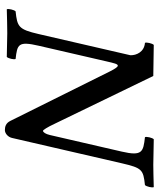

<svg xmlns="http://www.w3.org/2000/svg" viewBox="50 -706 665 806"><g transform="rotate(90 383.0 -302.5)"><path d="M616 -481 546.3 -179C542.2 -161 534.6 -150 528.6 -150C525.6 -150 514.3 -166 497.6 -202L298.5 -613L168 -615C161.6 -609 155.8 -584 159.4 -578C197.7 -575 212.1 -542 211.4 -517L122.5 -132C102.9 -47 91.7 -42 27.1 -35C20.7 -29 14.9 -4 18.5 2C53.1 1 94 0 119 0C139.3 0 182.5 1 218.5 2C224.9 -4 230.7 -29 227.1 -35C165.7 -42 151.6 -46 171.5 -132L237.3 -417C244.7 -449 248.1 -464 255.1 -464C260.1 -464 267 -455 278.7 -432L487 -13C496.6 6.4 511.7 10 525.7 10C538.7 10 554.5 -2 558.6 -20L665 -481C684.7 -566 691.8 -571 756.4 -578C762.8 -584 768.6 -609 765 -615C728.8 -614 692.2 -613 671.5 -613C649.8 -613 603.5 -614 564 -615C557.6 -609 551.8 -584 555.4 -578C616.8 -571 635.9 -567 616 -481Z"/></g></svg>

Font: Linux Libertine Mono O
Style: Mono Oblique
Weight: 400
Italic angle: -13°
Designer: Philipp H. Poll
Foundry: Philipp H. Poll
Version: Version 5.1.7